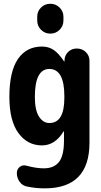

<svg xmlns="http://www.w3.org/2000/svg" viewBox="-20 -780 540 1030"><path d="M179.7 -690.4Q179.7 -719.7 200.2 -739.7Q220.7 -759.8 250 -759.8Q279.3 -759.8 299.8 -739.3Q320.3 -718.8 320.3 -690.4V-669.9Q320.3 -640.6 299.8 -620.1Q279.3 -599.6 250 -599.6Q220.7 -599.6 200.2 -620.1Q179.7 -640.6 179.7 -669.9ZM325.2 -254.9V-264.6Q325.2 -409.2 245.1 -410.2Q167 -410.2 167 -259.8Q167 -189.5 189 -154.8Q210.9 -120.1 245.1 -120.1Q325.2 -120.1 325.2 -254.9ZM393.6 -519.5Q420.9 -519.5 440.4 -500.5Q460 -481.4 460 -454.1V-14.6Q460 230.5 219.7 230.5Q171.9 230.5 125 220.7Q99.6 215.8 85 194.8Q70.3 173.8 70.3 148.4Q70.3 127 86.9 114.7Q103.5 102.5 124 109.4Q174.8 123 214.8 123Q269.5 123 296.4 88.9Q323.2 54.7 323.2 -25.4V-74.2Q323.2 -75.2 322.3 -75.2Q320.3 -75.2 320.3 -74.2Q275.4 0 205.1 0Q127 0 78.6 -66.4Q30.3 -132.8 30.3 -259.8Q30.3 -396.5 76.2 -463.4Q122.1 -530.3 205.1 -530.3Q240.2 -530.3 267.1 -512.7Q293.9 -495.1 323.2 -451.2Q323.2 -450.2 325.2 -450.2Q326.2 -450.2 326.2 -451.2V-458Q327.1 -483.4 345.7 -501.5Q364.3 -519.5 389.6 -519.5Z"/></svg>

Font: Rounded-X Mgen+ 1m bold
Style: Bold
Weight: 700
Designer: [Source Han Sans]
Ryoko NISHIZUKA  (kana & ideographs); Paul D. Hunt (Latin, Greek & Cyrillic); Wenlong ZHANG  (bopomofo
Version: Version 1.059.20150602